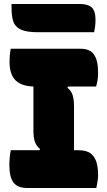

<svg xmlns="http://www.w3.org/2000/svg" viewBox="-20 -945 540 965"><path d="M352 -145H159L181 -196Q161 -213 154.5 -235Q148 -257 148 -288Q148 -321 148 -354.5Q148 -388 148 -421.5Q148 -455 148 -488.5Q148 -522 148 -555H341L319 -504Q339 -488 345.5 -465.5Q352 -443 352 -412Q352 -378 352 -344.5Q352 -311 352 -278Q352 -245 352 -211.5Q352 -178 352 -145ZM464 0H120Q94 0 76.5 -6.5Q59 -13 48 -27.5Q37 -42 32 -64Q27 -86 27 -117Q27 -131 28 -143.5Q29 -156 30.5 -168Q32 -180 34 -190H374Q415 -190 436 -173.5Q457 -157 465 -129Q473 -101 473 -67Q473 -54 471.5 -42.5Q470 -31 468 -20Q466 -9 464 0ZM34 -700H384Q433 -700 453 -670Q473 -640 473 -581Q473 -572 472.5 -562Q472 -552 470.5 -543Q469 -534 467 -525.5Q465 -517 463 -510H158Q91 -510 59.5 -540Q28 -570 28 -634Q28 -643 28.5 -652Q29 -661 29.5 -669Q30 -677 31.5 -685Q33 -693 34 -700ZM38 -925H380Q422 -925 441 -907.5Q460 -890 460 -846Q460 -823 457.5 -808.5Q455 -794 453 -783H171Q112 -783 83.5 -797Q55 -811 46.5 -838Q38 -865 38 -904Q38 -909 38 -915Q38 -921 38 -925Z"/></svg>

Font: Recursive Casual Black
Style: Regular
Weight: 900
Version: Version 1.047